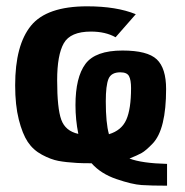

<svg xmlns="http://www.w3.org/2000/svg" viewBox="-20 -507 585 608"><path d="M28 -237Q28 -364 78 -425.5Q128 -487 256 -487Q349 -487 410 -462L346 -389Q314 -407 268 -407Q203 -407 182 -370Q161 -333 161 -253Q161 -164 174 -128Q187 -92 228 -83Q219 -128 219 -174Q219 -262 250.5 -304.5Q282 -347 368 -347Q447 -347 476.5 -319Q506 -291 506 -225Q506 -162 495.5 -118.5Q485 -75 463.5 -52.5Q442 -30 428.5 -22.5Q415 -15 390 -5Q429 10 509 12V81Q459 81 428.5 79Q398 77 348.5 60Q299 43 270 10Q240 10 224 9Q189 7 165 2.5Q141 -2 113 -17Q85 -32 68 -57.5Q51 -83 39.5 -128.5Q28 -174 28 -237ZM315 -186Q315 -117 325 -82Q365 -94 380 -128Q395 -162 395 -228Q395 -254 388.5 -266Q382 -278 361 -278Q332 -278 323.5 -257Q315 -236 315 -186Z"/></svg>

Font: Coval
Style: ExtraBold
Weight: 800
Foundry: Context Ltd
Version: Version 001.000